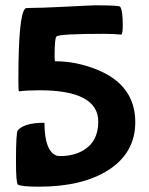

<svg xmlns="http://www.w3.org/2000/svg" viewBox="-20 -688 558 721"><path d="M47 5Q40 -2 40 -83Q40 -192 47 -199Q72 -227 147 -227Q147 -119 194 -103L207 -102Q257 -102 294 -124Q349 -157 349 -231Q349 -349 128 -349Q84 -349 51 -345Q49 -348 49 -387Q49 -635 75 -656Q76 -658 86 -658Q133 -658 229 -663Q325 -668 338 -668Q426 -668 431 -663Q441 -649 441 -594Q441 -563 436 -558Q404 -561 370 -561Q202 -561 192 -551Q185 -544 185 -477Q185 -459 187 -458Q266 -458 343 -427Q488 -369 488 -229Q488 -115 388 -50Q290 13 127 13Q59 13 47 5Z"/></svg>

Font: Bubblegum Sans
Style: Regular
Weight: 400
Designer: Angel Koziupa and Alejandro Paul
Foundry: Angel Koziupa and Alejandro Paul
Version: Version 1.001